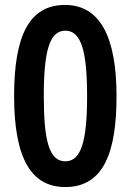

<svg xmlns="http://www.w3.org/2000/svg" viewBox="-20 -811 530 776"><path d="M244 -55C400 -55 451 -198 451 -422C451 -664 383 -791 243 -791C98 -791 37 -667 37 -423C37 -166 109 -55 244 -55ZM244 -159C179 -159 157 -241 157 -423C157 -604 180 -687 244 -687C308 -687 332 -605 332 -422C332 -241 308 -159 244 -159Z"/></svg>

Font: Noto Sans Malayalam UI Condensed SemiBold
Style: Regular
Weight: 600
Width: 3
Designer: Jelle Bosma - Monotype Design Team
Foundry: Monotype Imaging Inc.
Version: Version 2.104